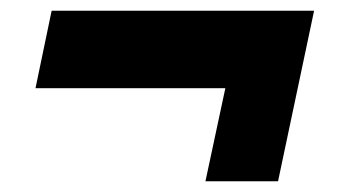

<svg xmlns="http://www.w3.org/2000/svg" viewBox="-20 -435 642 357"><path d="M564 -415 497 -98H362L399 -271H46L76 -415Z"/></svg>

Font: Raleway-v4020 ExtraBold
Style: Italic
Weight: 800
Italic angle: -12°
Designer: Matt McInerney, Pablo Impallari, Rodrigo Fuenzalida
Foundry: Matt McInerney, Pablo Impallari, Rodrigo Fuenzalida
Version: Version 4.020;PS 004.020;hotconv 1.0.88;makeotf.lib2.5.64775